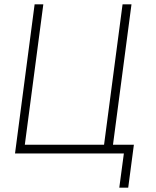

<svg xmlns="http://www.w3.org/2000/svg" viewBox="-20 -704 717 882"><path d="M139 -684H179L94 -39H458L543 -684H584L499 -39H595L569 158H528L549 1H49Z"/></svg>

Font: Bellota Text Light
Style: Italic
Weight: 300
Italic angle: -7.5°
Designer: Kemie Guaida
Foundry: Kemie Guaida
Version: Version 4.001